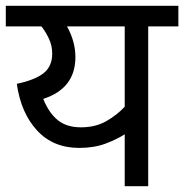

<svg xmlns="http://www.w3.org/2000/svg" viewBox="-20 -642 635 662"><path d="M595 -622V-551H491V0H410V-179Q382 -161 343 -146.5Q304 -132 253 -132Q163 -132 107.5 -192.5Q52 -253 38 -353Q100 -366 130 -389.5Q160 -413 160 -457Q160 -485 148.5 -509Q137 -533 123 -551H0V-622ZM129 -301Q149 -252 179.5 -227.5Q210 -203 259 -203Q309 -203 346 -224Q383 -245 410 -274V-551H211Q240 -499 240 -445Q240 -337 129 -301Z"/></svg>

Font: Noto Sans
Style: Italic
Weight: 400
Italic angle: -12°
Designer: Monotype Design Team
Foundry: Monotype Imaging Inc.
Version: Version 2.013; ttfautohint (v1.8.4.7-5d5b)